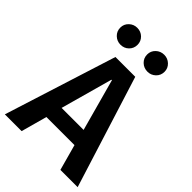

<svg xmlns="http://www.w3.org/2000/svg" viewBox="-264 -1009 1117 1117"><g transform="rotate(45 294.5 -450.5)"><path d="M408 -160H177L133 0H-5L214 -691H377L594 0H452ZM202 -260H383L295 -581H291ZM184 -762Q155 -762 134 -782Q113 -802 113 -832Q113 -861 134 -881Q155 -901 184 -901Q214 -901 234.5 -881Q255 -861 255 -832Q255 -802 234.5 -782Q214 -762 184 -762ZM406 -762Q376 -762 355 -782Q334 -802 334 -832Q334 -861 355 -881Q376 -901 406 -901Q435 -901 456 -881Q477 -861 477 -832Q477 -802 456 -782Q435 -762 406 -762Z"/></g></svg>

Font: Qnwhxotralxmqkhsjrfbfhwcoqn
Style: Regular
Weight: 500
Designer: Carrois Corporate & Edenspiekermann
Foundry: Carrois Corporate GbR & Edenspiekermann AG
Version: Version 2.001